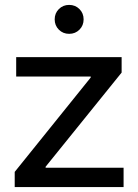

<svg xmlns="http://www.w3.org/2000/svg" viewBox="-20 -763 561 783"><path d="M484 -79V0H40V-62L350 -447V-451H46V-530H476V-467L166 -83V-79ZM203 -684Q203 -709 220 -726Q237 -743 262 -743Q287 -743 304 -726Q321 -709 321 -684Q321 -659 304 -642Q287 -625 262 -625Q237 -625 220 -642Q203 -659 203 -684Z"/></svg>

Font: CMG Sans Medium
Style: Regular
Weight: 500
Designer: Julieta Ulanovsky
Foundry: Julieta Ulanovsky
Version: Version 7.200